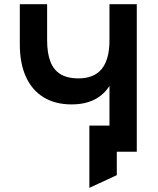

<svg xmlns="http://www.w3.org/2000/svg" viewBox="-20 -720 752 911"><path d="M404 171.4V-124.2H586.2V0H534.2V111ZM499.4 0V-312.4Q483.8 -287.1 459.1 -267.2Q434.4 -247.3 399.7 -235.9Q365 -224.6 319.6 -224.6Q242.3 -224.6 187.4 -258Q132.4 -291.4 103.2 -355.2Q74 -419 74 -510V-700H203.6V-529Q203.6 -467.3 219.4 -427.1Q235.2 -387 267.9 -367.5Q300.7 -348 351.4 -348Q388 -348 415.7 -358.9Q443.4 -369.8 462 -392.1Q480.6 -414.5 490 -448.6Q499.4 -482.8 499.4 -529V-700H629V0Z"/></svg>

Font: Overpass
Style: Regular
Weight: 400
Designer: Delve Withrington, Dave Bailey, Thomas Jockin
Foundry: Delve Fonts LLC
Version: Version 4.000